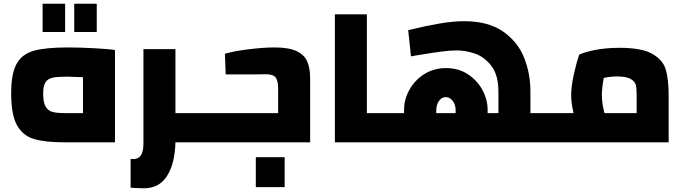

<svg xmlns="http://www.w3.org/2000/svg" viewBox="-20 -765 3658 1032"><path d="M40 0ZM598 -496V0H329Q222 0 162 -18Q102 -36 71 -92.5Q40 -149 40 -263Q40 -369 69 -421.5Q98 -474 161 -492Q224 -510 344 -510Q411 -510 491 -505.5Q571 -501 598 -496ZM332 -157H426V-350Q363 -353 342 -353Q289 -353 263 -347.5Q237 -342 224.5 -322.5Q212 -303 212 -262Q212 -214 225.5 -191.5Q239 -169 263 -163Q287 -157 332 -157ZM209 -745H330V-593H209ZM379 -745H500V-593H379Z M1114 0H923Q920 114 878 180.5Q836 247 754 247Q732 247 682 244V89L697 90Q751 90 751 8V-501H923V-157H1114Z M1114 0ZM1647 -349V0H1114V-157H1475V-290Q1475 -330 1462 -348Q1449 -366 1408 -366Q1392 -365 1345 -365H1248H1193L1189 -476Q1240 -491 1319 -500.5Q1398 -510 1456 -510Q1531 -510 1572.5 -491Q1614 -472 1630 -437.5Q1646 -403 1647 -349ZM1355 80H1510V241H1355Z M2053 -157V0H1780V-688H1952V-157Z M2914 -157V0H2053V-157H2152V-173Q2151 -228 2179.5 -280.5Q2208 -333 2259.5 -366Q2311 -399 2378 -399Q2445 -399 2495.5 -365.5Q2546 -332 2573.5 -280.5Q2601 -229 2601 -175V-157H2659V-272Q2659 -362 2621 -411Q2583 -460 2532.5 -477Q2482 -494 2435 -494Q2399 -494 2350.5 -487.5Q2302 -481 2211 -466Q2203 -464 2189 -462L2174 -603Q2269 -626 2342 -638.5Q2415 -651 2475 -651Q2603 -651 2682.5 -596.5Q2762 -542 2796.5 -456.5Q2831 -371 2831 -272V-157ZM2325 -172V-157H2429V-173Q2429 -202 2413.5 -222.5Q2398 -243 2376 -243Q2354 -243 2339.5 -222.5Q2325 -202 2325 -172Z M3574 -250V0H2914V-157H3063Q3050 -213 3050 -252Q3050 -299 3063.5 -361Q3077 -423 3093 -471Q3121 -485 3179 -496.5Q3237 -508 3311 -508Q3430 -508 3487 -475Q3544 -442 3559 -390Q3574 -338 3574 -250ZM3229 -157H3402V-254Q3402 -289 3397.5 -308Q3393 -327 3370 -340.5Q3347 -354 3297 -354Q3259 -354 3225 -346Q3215 -291 3215 -252Q3215 -227 3219.5 -201Q3224 -175 3229 -157Z"/></svg>

Font: Cairo Black
Style: Regular
Weight: 900
Designer: Mohamed Gaber, the designers of Titillium
Foundry: Kief Type Foundry
Version: Version 2.009; ttfautohint (v1.5.33-1714) -l 8 -r 50 -G 200 